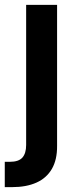

<svg xmlns="http://www.w3.org/2000/svg" viewBox="-42 -561 319 785"><path d="M64.9 -541H191.4V35.2Q191.9 91.8 170.2 129.4Q148.4 167 107.2 185.5Q65.9 204.1 7.3 204.1H-22.5V100.6H-2Q34.2 100.6 49.6 83.3Q64.9 65.9 64.9 31.7Z"/></svg>

Font: Inter 17pt SemiBold
Style: Regular
Weight: 600
Version: Version 4.001;git-66647c0bb